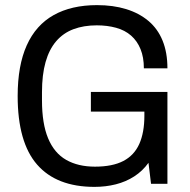

<svg xmlns="http://www.w3.org/2000/svg" viewBox="-20 -718 741 750"><path d="M349 12Q201 12 125 -75Q49 -162 49 -343Q49 -462 84.5 -541Q120 -620 189.5 -659Q259 -698 359 -698Q422 -698 472.5 -682.5Q523 -667 559.5 -636.5Q596 -606 615 -559.5Q634 -513 634 -451H542Q542 -494 529 -526Q516 -558 492 -579Q468 -600 433.5 -609.5Q399 -619 358 -619Q307 -619 267 -604Q227 -589 199.5 -557Q172 -525 158 -475.5Q144 -426 144 -358V-326Q144 -235 168 -177.5Q192 -120 238.5 -93.5Q285 -67 351 -67Q419 -67 461.5 -89Q504 -111 524 -155.5Q544 -200 544 -266V-282H335V-359H634V0H570L560 -82Q537 -50 504.5 -29Q472 -8 432.5 2Q393 12 349 12Z"/></svg>

Font: Archivo SemiCondensed
Style: Regular
Weight: 400
Width: 4
Designer: Hector Gatti
Foundry: Omnibus-Type
Version: Version 2.001